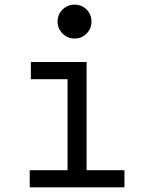

<svg xmlns="http://www.w3.org/2000/svg" viewBox="-20 -807 640 827"><path d="M108 0V-74H271V-466H113V-540H353V-74H516V0ZM228 -714Q228 -745 249.5 -766Q271 -787 301 -787Q332 -787 353 -766Q374 -745 374 -714Q374 -684 353 -662.5Q332 -641 301 -641Q271 -641 249.5 -662.5Q228 -684 228 -714Z"/></svg>

Font: CommitMono
Style: 450Regular
Weight: 450
Designer: Eigil Nikolajsen
Foundry: Eigil Nikolajsen
Version: Version 1.002